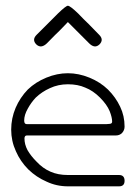

<svg xmlns="http://www.w3.org/2000/svg" viewBox="-20 -658 479 678"><path d="M78.1 -341.8Q105.5 -368.2 143.6 -383.8Q181.6 -399.4 219.7 -399.4Q257.8 -399.4 295.9 -383.8Q334 -368.2 361.3 -341.8Q388.7 -314.5 404.3 -281.2Q419.9 -249 419.9 -210.9Q419.9 -198.2 411.1 -188.5Q402.3 -179.7 389.6 -179.7Q339.8 -179.7 290 -179.7Q240.2 -179.7 219.7 -179.7Q200.2 -179.7 169.9 -179.7Q139.6 -179.7 96.7 -179.7Q84 -179.7 75.2 -179.7Q66.4 -179.7 66.4 -168.9Q66.4 -148.4 77.1 -127.9Q88.9 -107.4 108.4 -87.9Q130.9 -63.5 158.2 -51.8Q184.6 -40 219.7 -40Q253.9 -40 317.4 -40Q379.9 -40 400.4 -40Q419.9 -40 419.9 -19.5Q419.9 0 400.4 0Q379.9 0 320.3 0Q259.8 0 219.7 0Q179.7 0 144.5 -16.6Q108.4 -32.2 80.1 -59.6Q51.8 -87.9 36.1 -124Q19.5 -160.2 19.5 -200.2Q19.5 -240.2 35.2 -277.3Q50.8 -313.5 78.1 -341.8ZM219.7 -219.7Q240.2 -219.7 290 -219.7Q339.8 -219.7 356.4 -219.7Q360.4 -219.7 368.2 -220.7Q376 -221.7 376 -228.5Q376 -243.2 367.2 -265.6Q357.4 -289.1 333 -313.5Q308.6 -337.9 281.2 -348.6Q254.9 -360.4 219.7 -360.4Q185.5 -360.4 156.2 -346.7Q127.9 -334 106.4 -313.5Q89.8 -295.9 78.1 -274.4Q65.4 -252 65.4 -232.4Q65.4 -219.7 74.2 -219.7Q84 -219.7 96.7 -219.7Q139.6 -219.7 169.9 -219.7Q200.2 -219.7 219.7 -219.7ZM255.9 -610.4Q275.4 -589.8 293 -573.2Q310.5 -555.7 330.1 -535.2Q347.7 -517.6 331.1 -501Q314.5 -485.4 294.9 -504.9Q259.8 -540 250 -549.8Q240.2 -559.6 219.7 -580.1Q200.2 -559.6 190.4 -549.8Q179.7 -540 145.5 -504.9Q125 -485.4 108.4 -501Q91.8 -517.6 109.4 -535.2Q129.9 -555.7 147.5 -573.2Q164.1 -589.8 184.6 -610.4Q212.9 -637.7 219.7 -637.7Q227.5 -637.7 255.9 -610.4Z"/></svg>

Font: Demofont
Style: Regular
Weight: 400
Version: Version 1.0